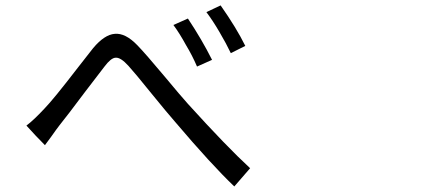

<svg xmlns="http://www.w3.org/2000/svg" viewBox="-20 -714 1540 699"><path d="M833 -35.2Q750 -114.3 618.2 -269.5Q589.8 -301.8 530.3 -375Q469.7 -450.2 447.3 -474.6Q418.9 -505.9 400.4 -503.9Q383.8 -502.9 360.4 -471.7Q341.8 -448.2 290 -379.9Q222.7 -290 197.3 -258.8Q186.5 -245.1 166 -215.8Q150.4 -194.3 143.6 -185.5L109.4 -220.7L76.2 -256.8Q102.5 -276.4 141.6 -318.4Q174.8 -352.5 262.7 -466.8Q302.7 -517.6 319.3 -539.1Q360.4 -587.9 397.5 -590.8Q436.5 -594.7 480.5 -548.8Q509.8 -518.6 580.1 -434.6Q637.7 -365.2 664.1 -335.9Q805.7 -179.7 890.6 -101.6ZM697.3 -471.7Q679.7 -512.7 657.2 -549.8Q633.8 -592.8 611.3 -623L664.1 -646.5Q714.8 -570.3 752 -496.1ZM820.3 -520.5Q804.7 -553.7 778.3 -598.6Q754.9 -638.7 731.4 -669.9L783.2 -694.3Q840.8 -612.3 873 -546.9Z"/></svg>

Font: Bpmf GenSeki Gothic R
Style: R
Weight: 400
Foundry: But Ko
Version: Version 1.320